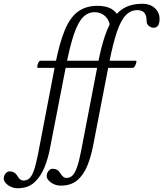

<svg xmlns="http://www.w3.org/2000/svg" viewBox="-167 -735 871 1024"><path d="M-73 269Q-91 269 -108 261.5Q-125 254 -136 242Q-147 230 -147 218Q-147 202 -137.5 190.5Q-128 179 -116 179Q-88 179 -74 204Q-67 216 -59 222Q-51 228 -42 228Q-24 228 -11 217Q2 206 13 176Q24 146 35 91L126 -383Q149 -503 178 -573Q207 -643 249.5 -673.5Q292 -704 353 -704Q399 -704 427.5 -687.5Q456 -671 472 -634L421 -591Q416 -629 393 -649.5Q370 -670 338 -670Q302 -670 275.5 -643Q249 -616 227.5 -553Q206 -490 185 -383L100 54Q90 109 70 158Q50 207 16 238Q-18 269 -73 269ZM35 -373Q31 -373 32 -382.5Q33 -392 38 -401.5Q43 -411 48 -411H295Q300 -411 298 -401.5Q296 -392 290.5 -382.5Q285 -373 280 -373ZM156 255Q138 255 121 247.5Q104 240 93 228Q82 216 82 204Q82 188 92 176.5Q102 165 113 165Q127 165 137.5 171Q148 177 155 189Q163 202 170.5 208Q178 214 187 214Q205 214 218 202.5Q231 191 242.5 160.5Q254 130 265 73L355 -394Q372 -483 393 -544.5Q414 -606 441.5 -643.5Q469 -681 506 -698Q543 -715 592 -715Q633 -715 658.5 -692Q684 -669 684 -634Q684 -611 676 -599Q668 -587 652 -587Q639 -587 627 -596.5Q615 -606 615 -622Q615 -652 603 -666.5Q591 -681 565 -681Q530 -681 503.5 -653.5Q477 -626 456 -563.5Q435 -501 414 -394L330 40Q318 102 298 150.5Q278 199 244.5 227Q211 255 156 255ZM261 -373Q257 -373 258 -382.5Q259 -392 264 -401.5Q269 -411 274 -411H557Q562 -411 560 -401.5Q558 -392 552.5 -382.5Q547 -373 542 -373Z"/></svg>

Font: Junicode VF
Style: Italic
Weight: 400
Italic angle: -11°
Designer: Peter S. Baker
Version: Version 2.209